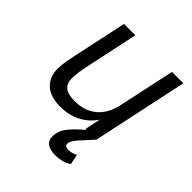

<svg xmlns="http://www.w3.org/2000/svg" viewBox="-202 -662 1004 1004"><g transform="rotate(45 300.0 -160.0)"><path d="M207 12Q133 12 95 -23.5Q57 -59 57 -118Q57 -147 63 -180Q69 -213 75 -240L137 -530H221L157 -230Q152 -205 148.5 -181.5Q145 -158 145 -133Q145 -99 167.5 -80.5Q190 -62 239 -62Q314 -62 361.5 -102.5Q409 -143 424 -214L492 -530H576L463 0H383L411 -131L422 -124Q393 -59 337.5 -23.5Q282 12 207 12ZM366 210Q330 210 309 195.5Q288 181 288 150Q288 114 308.5 84.5Q329 55 366 22L410 -18L463 0L408 60Q388 82 379 96Q370 110 370 122Q370 132 377 137Q384 142 394 142Q408 142 422 138.5Q436 135 447 128L459 184Q446 195 421 202.5Q396 210 366 210Z"/></g></svg>

Font: Geist Mono
Style: Italic
Weight: 400
Italic angle: -12°
Monospace: yes
Designer: Basement.studio, Andrés Briganti, Mateo Zaragoza
Foundry: Basement.studio, Vercel, Andrés Briganti, Guido Ferreyra, Mateo Zaragoza
Version: Version 1.500